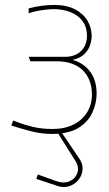

<svg xmlns="http://www.w3.org/2000/svg" viewBox="-20 -531 441 777"><path d="M212 -5V4L285 120Q301 145 293 168.5Q285 192 261.5 202.5Q238 213 205 201L133 175L127 193L211 221Q237 230 260 222.5Q283 215 297.5 197Q312 179 314 156Q316 133 301 111L228 3V-4ZM96 -477Q108 -482 127.5 -486Q147 -490 166.5 -492Q186 -494 197 -494Q222 -494 246 -488Q270 -482 289.5 -469Q309 -456 320.5 -435.5Q332 -415 332 -386Q332 -361 321.5 -342Q311 -323 291 -312Q271 -301 244 -301H96L103 -283H209Q245 -283 272 -273Q299 -263 316.5 -245Q334 -227 343 -202.5Q352 -178 352 -149Q352 -108 332.5 -76.5Q313 -45 277.5 -27Q242 -9 192 -9Q148 -9 111.5 -18Q75 -27 54 -35.5Q33 -44 33 -43L26 -23Q56 -13 101 -1Q146 11 189 11Q258 11 297.5 -13.5Q337 -38 354 -76Q371 -114 371 -152Q371 -205 345.5 -240Q320 -275 274 -289Q306 -296 322.5 -313Q339 -330 345 -350Q351 -370 351 -386Q351 -418 334.5 -446.5Q318 -475 284 -493Q250 -511 199 -511Q174 -511 148 -507.5Q122 -504 96 -497Z"/></svg>

Font: Advent Pro Thin
Style: Regular
Weight: 250
Version: Version 3.000